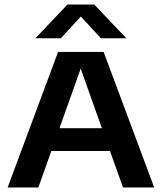

<svg xmlns="http://www.w3.org/2000/svg" viewBox="-20 -823 710 843"><path d="M13.5 0 235 -595H435L657 0H520L327 -542H341.5L148.5 0ZM171 -160 202.5 -260H467.5L498 -160ZM135.5 -655 276 -803H394L534.5 -655H423L322 -764.5H348L247 -655Z"/></svg>

Font: Encode Sans SC SemiExpanded SemiBold
Style: Regular
Weight: 600
Width: 6
Designer: Multiple Designers
Foundry: Impallari Type
Version: Version 3.002